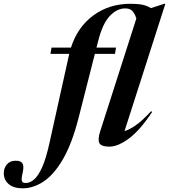

<svg xmlns="http://www.w3.org/2000/svg" viewBox="-217 -764 895 1016"><path d="M198 -137Q163.5 -3 116.2 78.2Q69 159.5 14.2 196Q-40.5 232.5 -96.5 232.5Q-145 232.5 -171 210.2Q-197 188 -197 152.5Q-197 125.5 -180.5 106Q-164 86.5 -134 86.5Q-106 86.5 -97.8 101.2Q-89.5 116 -97 149.5Q-105 183 -101.2 193.8Q-97.5 204.5 -81.5 204.5Q-59 204.5 -37.2 186.2Q-15.5 168 5 123.2Q25.5 78.5 43.5 -1.5L148.5 -475Q149 -477 149.5 -479H50L55.5 -512H158.5Q193.5 -621.5 277.5 -682.8Q361.5 -744 474 -744Q511.5 -744 536 -739Q560.5 -734 581.5 -721L652.5 -744H658L442 -70.5Q464 -76 498.5 -99Q533 -122 582.5 -175.5L588 -171.5Q523.5 -74 465.2 -31Q407 12 362 12Q319.5 12 309.2 -6.2Q299 -24.5 313 -68.5L504.5 -666Q495.5 -694.5 482.5 -707Q469.5 -719.5 445 -719.5Q402 -719.5 363.8 -679.2Q325.5 -639 302 -545L293.5 -512H397L391.5 -479H285Z"/></svg>

Font: Newsreader 72pt SemiBold
Style: Italic
Weight: 600
Italic angle: -17°
Designer: Hugues Gentile
Foundry: Production Type
Version: Version 1.003; ttfautohint (v1.8.3)